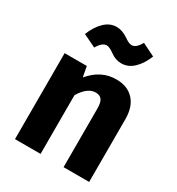

<svg xmlns="http://www.w3.org/2000/svg" viewBox="-187 -910 947 1027"><g transform="rotate(30 286.5 -396.0)"><path d="M236 -680Q208 -680 183 -636L104 -674Q124 -726 157.5 -759Q191 -792 233 -792Q267 -792 303 -768Q332 -747 349 -747Q377 -747 401 -791L480 -752Q459 -699 425.5 -667Q392 -635 350 -635Q314 -635 283 -658Q253 -680 236 -680ZM372 -548Q441 -548 480 -506Q519 -464 519 -388V0H361V-361Q361 -401 348.5 -416.5Q336 -432 311 -432Q261 -432 219 -363V0H61V-531H198L210 -467Q277 -548 372 -548Z"/></g></svg>

Font: Fira Sans
Style: Bold
Weight: 700
Designer: bBox Type GmbH & Carrois Corporate GbR & Edenspiekermann AG
Foundry: bBox Type GmbH & Carrois Corporate GbR & Edenspiekermann AG
Version: Version 4.301;PS 004.301;hotconv 1.0.88;makeotf.lib2.5.64775